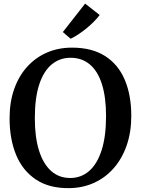

<svg xmlns="http://www.w3.org/2000/svg" viewBox="-20 -1010 765 1042"><path d="M356.5 11Q247 12.5 174.8 -35.8Q102.5 -84 67.2 -170Q32 -256 32 -368Q32 -456 57 -526.8Q82 -597.5 127.5 -647.8Q173 -698 235 -724.8Q297 -751.5 370.5 -751.5Q479 -751.5 550.5 -705.8Q622 -660 657.2 -576.8Q692.5 -493.5 692.5 -381Q692.5 -293.5 667.8 -221.8Q643 -150 598 -98.2Q553 -46.5 491.5 -18.2Q430 10 356.5 11ZM361 -44Q420 -44 463.8 -82Q507.5 -120 531.5 -194.8Q555.5 -269.5 555.5 -380.5Q555.5 -482.5 533.2 -553Q511 -623.5 467.8 -660Q424.5 -696.5 363 -696.5Q304.5 -696.5 260.8 -660.5Q217 -624.5 193 -551.8Q169 -479 169 -368Q169 -266 191.5 -193.8Q214 -121.5 256.8 -82.8Q299.5 -44 361 -44ZM363 -800 321 -836 442 -990.5 521 -928.5Q507 -910 487.8 -890.8Q468.5 -871.5 446.8 -854Q425 -836.5 403.5 -822.5Q382 -808.5 364 -800Z"/></svg>

Font: Merriweather 20pt SemiBold
Style: Regular
Weight: 600
Version: Version 2.100